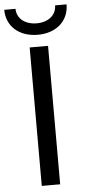

<svg xmlns="http://www.w3.org/2000/svg" viewBox="-76 -934 436 967"><g transform="rotate(-5 141.5 -450.0)"><path d="M95 -700V0H188V-700ZM299 -900H241C241 -852 201 -818 142 -818C81 -818 41 -852 41 -900H-16C-16 -817 47 -760 142 -760C236 -760 299 -817 299 -900Z"/></g></svg>

Font: Gully
Style: Regular
Weight: 400
Designer: jaikishan Patel
Foundry: MagicType
Version: Version 1.000;Glyphs 3.2 (3242)